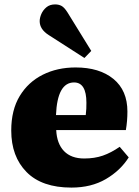

<svg xmlns="http://www.w3.org/2000/svg" viewBox="-20 -837 630 871"><path d="M304 14Q170 14 100.5 -56.5Q31 -127 31 -245Q31 -338 69.5 -401.5Q108 -465 174 -498Q240 -531 323 -531Q431 -531 494.5 -479Q558 -427 558 -331Q558 -288 551 -247H235Q238 -185 270.5 -151.5Q303 -118 362 -118Q409 -118 446.5 -131Q484 -144 523 -171L564 -123Q526 -63 460 -24.5Q394 14 304 14ZM234 -315H369Q371 -330 371.5 -343.5Q372 -357 372 -371Q372 -463 316 -463Q240 -463 234 -315ZM363 -574 201 -678Q160 -704 160 -741Q160 -756 167.5 -773.5Q175 -791 190.5 -804Q206 -817 230 -817Q247 -817 259.5 -810Q272 -803 286 -781L394 -606Z"/></svg>

Font: Literata 36pt ExtraBold
Style: Regular
Weight: 800
Designer: Latin by Veronika Burian and Jose Scaglione. Greek by Irene Vlachou. Cyrillic by Vera Evstafieva.
Foundry: TypeTogether
Version: Version 3.002